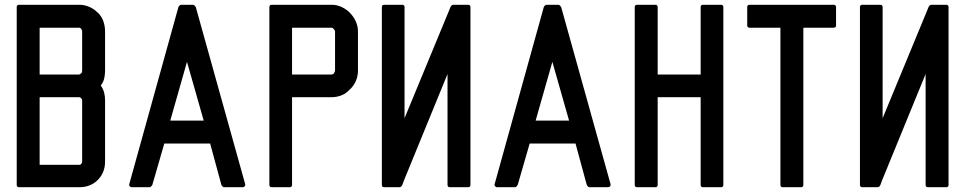

<svg xmlns="http://www.w3.org/2000/svg" viewBox="-20 -798 4042 804"><path d="M50 -768Q50 -778 60 -778H312Q334 -778 354.5 -769Q375 -760 390 -744V-745Q406 -729 413 -708.5Q420 -688 420 -666V-503Q420 -486 416.5 -470Q413 -454 402 -440Q412 -426 416 -410.5Q420 -395 420 -378V-122Q420 -75 389.5 -44.5Q359 -14 312 -14H60Q50 -14 50 -24ZM146 -108H312Q318 -108 321 -112.5Q324 -117 324 -122V-378Q324 -382 320 -386.5Q316 -391 312 -391H146ZM146 -486H312Q318 -489 321 -492Q324 -495 324 -503V-666Q324 -671 320.5 -676.5Q317 -682 312 -682H146Z M918 -14Q915 -14 911.5 -17.5Q908 -21 907 -24L860 -197H668L618 -24Q617 -22 613.5 -18Q610 -14 607 -14H531Q527 -14 523.5 -18Q520 -22 521 -26L727 -768Q728 -771 731.5 -774.5Q735 -778 738 -778H789Q792 -778 795.5 -774Q799 -770 800 -768L1007 -26Q1008 -22 1004.5 -18Q1001 -14 997 -14ZM833 -293 763 -539 693 -293Z M1118 -14Q1108 -14 1108 -24V-768Q1108 -778 1118 -778H1369Q1391 -778 1411 -768.5Q1431 -759 1446 -743.5Q1461 -728 1470 -708Q1479 -688 1479 -666V-503Q1479 -457 1446 -424V-425Q1432 -408 1411.5 -399.5Q1391 -391 1369 -391H1203V-24Q1203 -14 1193 -14ZM1369 -486Q1370 -486 1373.5 -487.5Q1377 -489 1378 -490Q1379 -493 1381 -496.5Q1383 -500 1383 -503V-666Q1383 -670 1378 -676Q1373 -682 1369 -682H1203V-486Z M1674 -303 1858 -748Q1860 -753 1865 -765.5Q1870 -778 1878 -778H1940Q1950 -778 1950 -768V-24Q1950 -14 1940 -14H1864Q1854 -14 1854 -24V-488L1671 -41Q1669 -35 1665 -24.5Q1661 -14 1652 -14H1589Q1579 -14 1579 -24V-768Q1579 -778 1589 -778H1664Q1674 -778 1674 -768Z M2448 -14Q2445 -14 2441.5 -17.5Q2438 -21 2437 -24L2390 -197H2198L2148 -24Q2147 -22 2143.5 -18Q2140 -14 2137 -14H2061Q2057 -14 2053.5 -18Q2050 -22 2051 -26L2257 -768Q2258 -771 2261.5 -774.5Q2265 -778 2268 -778H2319Q2322 -778 2325.5 -774Q2329 -770 2330 -768L2537 -26Q2538 -22 2534.5 -18Q2531 -14 2527 -14ZM2363 -293 2293 -539 2223 -293Z M2648 -14Q2638 -14 2638 -24V-768Q2638 -778 2648 -778H2724Q2734 -778 2734 -768V-486H2914V-768Q2914 -778 2924 -778H2999Q3009 -778 3009 -768V-24Q3009 -14 2999 -14H2924Q2914 -14 2914 -24V-391H2734V-24Q2734 -14 2724 -14Z M3344 -682V-24Q3344 -14 3334 -14H3258Q3248 -14 3248 -24V-682H3119Q3109 -682 3109 -692V-768Q3109 -778 3119 -778H3471Q3481 -778 3481 -768V-692Q3481 -682 3471 -682Z M3676 -303 3860 -748Q3862 -753 3867 -765.5Q3872 -778 3880 -778H3942Q3952 -778 3952 -768V-24Q3952 -14 3942 -14H3866Q3856 -14 3856 -24V-488L3673 -41Q3671 -35 3667 -24.5Q3663 -14 3654 -14H3591Q3581 -14 3581 -24V-768Q3581 -778 3591 -778H3666Q3676 -778 3676 -768Z"/></svg>

Font: Kanalisirung
Style: Regular
Weight: 500
Designer: Peter Wiegel
Foundry: Peter Wiegel
Version: 1.000